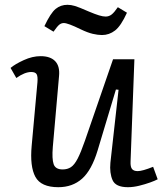

<svg xmlns="http://www.w3.org/2000/svg" viewBox="-20 -766 692 800"><path d="M24 -483Q43 -499 79 -515.5Q115 -532 149 -532Q190 -532 210 -511Q230 -490 226 -449L200 -153Q196 -104 203.5 -82Q211 -60 241 -60Q261 -60 275.5 -69.5Q290 -79 303.5 -105Q317 -131 334 -180L451 -519H540L524 -93Q523 -71 530 -62Q537 -53 554 -53Q573 -53 618 -71L637 -19Q626 -13 605 -5.5Q584 2 559.5 8Q535 14 513 14Q462 14 449 -15.5Q436 -45 440 -88L474 -392L463 -393L387 -140Q362 -57 322 -21.5Q282 14 223 14Q151 14 127.5 -29Q104 -72 112 -159L136 -423Q138 -448 132.5 -457Q127 -466 110 -466Q83 -466 48 -441ZM405 -620Q388 -620 366.5 -625Q345 -630 316 -644Q263 -670 246 -670Q236 -670 227.5 -663.5Q219 -657 203 -634L165 -657Q191 -712 212 -729Q233 -746 261 -746Q276 -746 292.5 -741Q309 -736 350 -718Q376 -707 392.5 -702Q409 -697 420 -697Q434 -697 445 -705.5Q456 -714 471 -736L509 -713Q484 -658 459.5 -639Q435 -620 405 -620Z"/></svg>

Font: Literata 7pt
Style: Italic
Weight: 400
Italic angle: -2°
Designer: Latin by Veronika Burian and Jose Scaglione. Greek by Irene Vlachou. Cyrillic by Vera Evstafieva
Foundry: TypeTogether
Version: Version 3.002